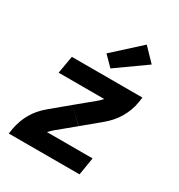

<svg xmlns="http://www.w3.org/2000/svg" viewBox="-185 -914 969 1039"><g transform="rotate(30 300.0 -395.0)"><path d="M330 -223 245 -307 353 -396Q359 -402 365 -407.5Q371 -413 377 -420H92L111 -530H552L547 -497Q543 -471 533.5 -445.5Q524 -420 510 -396Q496 -372 477.5 -351Q459 -330 437 -312ZM23 0 28 -33Q33 -59 42 -84.5Q51 -110 65 -134Q79 -158 97.5 -179Q116 -200 138 -218L245 -307L328 -224L330 -223L222 -134Q216 -128 210 -122.5Q204 -117 198 -110H483L465 0ZM323 -580 264 -640 429 -790 506 -710Z"/></g></svg>

Font: Iosevka Curly XBdEx
Style: Italic
Weight: 800
Width: 7
Italic angle: -9°
Monospace: yes
Designer: Belleve Invis
Foundry: Belleve Invis
Version: Version 11.1.0; ttfautohint (v1.8.3)